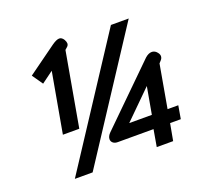

<svg xmlns="http://www.w3.org/2000/svg" viewBox="-128 -886 1108 1045"><g transform="rotate(-20 426.5 -363.5)"><path d="M217 -586 149 -536 106 -598 272 -718Q299 -737 315 -737Q330 -737 341 -719Q348 -706 348 -697Q348 -685 336 -676L326 -667L250 -238H155ZM605 -710H708L237 10H134ZM629 -98H422Q405 -98 395 -106.5Q385 -115 385 -128Q385 -145 402 -162L724 -478Q744 -496 763 -496Q776 -496 787 -487Q803 -472 803 -458Q803 -445 792 -434L782 -423L738 -174H800L787 -98H725L707 0H612ZM647 -174 675 -331 516 -174Z"/></g></svg>

Font: Niramit Medium
Style: Italic
Weight: 500
Italic angle: -10°
Designer: Katatrad Aksorn Co.,Ltd.
Foundry: Cadson Demak Co.,Ltd.
Version: Version 1.000; ttfautohint (v1.6)